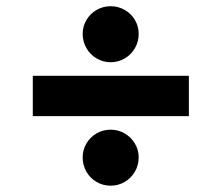

<svg xmlns="http://www.w3.org/2000/svg" viewBox="-20 -589 702 609"><path d="M579.1 -220.7H84V-348.6H579.1ZM242.2 -89.8Q242.2 -113.3 253.9 -133.5Q265.6 -153.8 286.1 -165.8Q306.6 -177.7 331.1 -177.7Q355 -177.7 375.5 -165.8Q396 -153.8 408 -133.5Q419.9 -113.3 419.9 -89.8Q419.9 -65.4 408 -44.7Q396 -23.9 375.5 -12Q355 0 331.1 0Q306.6 0 286.1 -12Q265.6 -23.9 253.9 -44.7Q242.2 -65.4 242.2 -89.8ZM242.2 -481.4Q242.2 -505.4 254.2 -525.6Q266.1 -545.9 286.6 -557.6Q307.1 -569.3 331.1 -569.3Q355 -569.3 375.5 -557.6Q396 -545.9 408 -525.6Q419.9 -505.4 419.9 -481.4Q419.9 -457 408 -436.3Q396 -415.5 375.5 -403.6Q355 -391.6 331.1 -391.6Q307.1 -391.6 286.6 -403.6Q266.1 -415.5 254.2 -436.3Q242.2 -457 242.2 -481.4Z"/></svg>

Font: Pretendard Std ExtraBold
Style: Regular
Weight: 800
Designer: Base glyphs from Inter by Rasmus Andersson; Hangeul glyphs from Noto Sans CJK(Source Han Sans) by Jang Soo-young and Kan
Foundry: Kil Hyung-jin
Version: Version 1.309